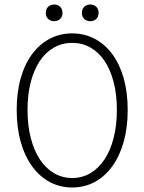

<svg xmlns="http://www.w3.org/2000/svg" viewBox="-20 -819 640 851"><path d="M300 12Q246 12 201 -12Q156 -36 123 -81Q90 -126 72 -189.5Q54 -253 54 -332Q54 -410 72 -473Q90 -536 123 -580Q156 -624 201 -647.5Q246 -671 300 -671Q354 -671 399 -647.5Q444 -624 477 -580Q510 -536 528 -473Q546 -410 546 -332Q546 -253 528 -189.5Q510 -126 477 -81Q444 -36 399 -12Q354 12 300 12ZM300 -30Q344 -30 380.5 -51.5Q417 -73 443 -112Q469 -151 483.5 -207Q498 -263 498 -332Q498 -401 483.5 -456Q469 -511 443 -549.5Q417 -588 380.5 -608.5Q344 -629 300 -629Q256 -629 219.5 -608.5Q183 -588 157 -549.5Q131 -511 116.5 -456Q102 -401 102 -332Q102 -263 116.5 -207Q131 -151 157 -112Q183 -73 219.5 -51.5Q256 -30 300 -30ZM220 -725Q204 -725 193.5 -735Q183 -745 183 -762Q183 -779 193.5 -789Q204 -799 220 -799Q236 -799 246.5 -789Q257 -779 257 -762Q257 -745 246.5 -735Q236 -725 220 -725ZM380 -725Q364 -725 353.5 -735Q343 -745 343 -762Q343 -779 353.5 -789Q364 -799 380 -799Q396 -799 406.5 -789Q417 -779 417 -762Q417 -745 406.5 -735Q396 -725 380 -725Z"/></svg>

Font: Source Code Pro Light
Style: Regular
Weight: 300
Monospace: yes
Designer: Paul D. Hunt, Teo Tuominen
Foundry: Adobe Systems Incorporated
Version: Version 2.030;PS 1.000;hotconv 16.6.51;makeotf.lib2.5.65220